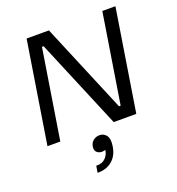

<svg xmlns="http://www.w3.org/2000/svg" viewBox="-173 -870 1196 1294"><g transform="rotate(-20 424.5 -223.0)"><path d="M140 0H48L164 -730H324L593 -88H625L602 -70L707 -730H801L685 0H523L254 -642H222L245 -660ZM311 284H304L312 236H321Q356 236 378.5 213.5Q401 191 406 157L410 130L433 137Q425 146 412 153.5Q399 161 381 161Q359 161 344.5 147.5Q330 134 334 107Q339 78 359 64Q379 50 401 50Q433 50 451 74.5Q469 99 461 149L460 155Q450 216 409.5 250Q369 284 311 284Z"/></g></svg>

Font: Sora Variable Italic
Style: Regular
Weight: 400
Designer: Jonathan Barnbrook, Julián Moncada
Foundry: Barnbrook Fonts
Version: Version 2.000